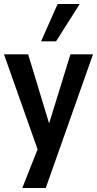

<svg xmlns="http://www.w3.org/2000/svg" viewBox="-23 -761 486 961"><path d="M88.5 180 177 -43.5V20L-3 -489H118L235.5 -101.5H210L329.5 -489H442.5L206 180ZM182.5 -554 265.5 -741H376L257.5 -554Z"/></svg>

Font: Nunito Sans 12pt ExtraLight Condensed
Style: Regular
Weight: 200
Width: 3
Version: Version 3.101;gftools[0.9.27]